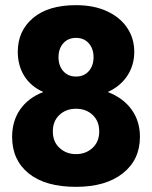

<svg xmlns="http://www.w3.org/2000/svg" viewBox="-20 -708 590 745"><path d="M523 -177Q523 -88 456.5 -35.5Q390 17 275 17Q156 17 91.5 -35Q27 -87 27 -177Q27 -238 58 -283Q89 -328 148 -351Q99 -373 74 -413.5Q49 -454 49 -507Q49 -588 108 -638Q167 -688 275 -688Q344 -688 395 -664.5Q446 -641 473.5 -600Q501 -559 501 -507Q501 -455 474 -414Q447 -373 398 -351Q458 -328 490.5 -283Q523 -238 523 -177ZM207 -486Q207 -453 225.5 -432Q244 -411 275 -411Q306 -411 324.5 -432Q343 -453 343 -486Q343 -519 324.5 -540Q306 -561 275 -561Q244 -561 225.5 -540Q207 -519 207 -486ZM365 -198Q365 -238 339.5 -262Q314 -286 275 -286Q236 -286 210.5 -262Q185 -238 185 -198Q185 -158 211 -134Q237 -110 275 -110Q313 -110 339 -134Q365 -158 365 -198Z"/></svg>

Font: Biryani ExtraBold
Style: Regular
Weight: 800
Designer: Dan Reynolds and Mathieu Reguer
Foundry: Dan Reynolds and Mathieu Reguer
Version: Version 1.004; ttfautohint (v1.1) -l 5 -r 5 -G 72 -x 0 -D la